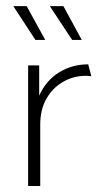

<svg xmlns="http://www.w3.org/2000/svg" viewBox="-20 -619 342 639"><path d="M73.6 0V-401.4H110.4V-300.7Q133.3 -351.4 176.7 -378.1Q220.1 -404.9 273.6 -404.9L284 -365.3Q279.2 -366 275 -366.3Q270.8 -366.7 266 -366.7Q224.3 -366.7 189.6 -346.5Q154.9 -326.4 134.4 -290.3Q113.9 -254.2 113.9 -204.2V0ZM220.1 -486.1 145.8 -598.6H191L252.1 -486.1ZM97.9 -486.1 24.3 -598.6H68.7L130.6 -486.1Z"/></svg>

Font: Afacad Flux ExtraLight
Style: Regular
Weight: 250
Designer: Kristian Moeller
Foundry: Dicotype
Version: Version 1.100